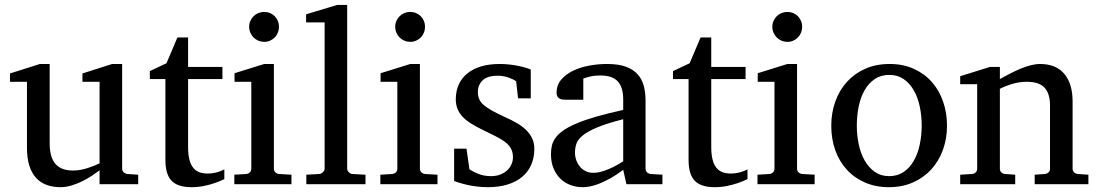

<svg xmlns="http://www.w3.org/2000/svg" viewBox="-20 -757 4513 789"><path d="M389.2 0V-57.1Q376.5 -47.4 358.2 -35.2Q339.8 -22.9 318.6 -12.5Q297.4 -2 274.2 5.1Q251 12.2 229 12.2Q196.8 12.2 171.1 2.7Q145.5 -6.8 127.7 -26.6Q109.9 -46.4 100.3 -76.9Q90.8 -107.4 90.8 -149.9V-420.9H21V-455.1L144 -494.1H184.1V-168.9Q184.1 -142.6 189.2 -121.6Q194.3 -100.6 205.8 -85.9Q217.3 -71.3 235.8 -63.7Q254.4 -56.2 280.8 -56.2Q295.9 -56.2 311.5 -59.1Q327.1 -62 341.3 -66.7Q355.5 -71.3 367.9 -76.4Q380.4 -81.5 389.2 -85.9V-420.9H318.8V-455.1L440.9 -494.1H481.9V-64Q481.9 -54.7 488.5 -48.8Q495.1 -43 503.9 -42L547.9 -39.1V0Z M901.9 -21Q883.3 -11.7 861.3 -4.4Q842.8 2 818.4 7.1Q793.9 12.2 767.1 12.2Q710.4 12.2 685.1 -14.2Q659.7 -40.5 659.7 -100.1V-432.1H595.7V-464.8L664.1 -497.1L709 -603H752.9V-481.9H894V-432.1H752.9V-152.8Q752.9 -123 758.1 -102.3Q763.2 -81.5 773.2 -68.6Q783.2 -55.7 798.1 -49.8Q813 -43.9 833 -43.9Q847.7 -43.9 860.1 -46.4Q872.6 -48.8 881.8 -52.2Q892.6 -56.2 901.9 -61Z M942.9 0V-39.1L991.7 -42Q1001 -43 1006.8 -48.8Q1012.7 -54.7 1012.7 -64V-420.9H943.8V-456.1L1065.9 -494.1H1105.5V-64Q1105.5 -54.7 1111.6 -48.8Q1117.7 -43 1126.5 -42L1177.7 -39.1V0ZM1126.5 -647Q1126.5 -634.3 1121.8 -622.8Q1117.2 -611.3 1108.9 -603Q1100.6 -594.7 1089.6 -589.8Q1078.6 -585 1065.9 -585Q1053.2 -585 1041.7 -589.8Q1030.3 -594.7 1022 -603Q1013.7 -611.3 1008.8 -622.8Q1003.9 -634.3 1003.9 -647Q1003.9 -659.7 1008.8 -670.9Q1013.7 -682.1 1022 -690.4Q1030.3 -698.7 1041.7 -703.4Q1053.2 -708 1065.9 -708Q1078.6 -708 1089.6 -703.4Q1100.6 -698.7 1108.9 -690.4Q1117.2 -682.1 1121.8 -670.9Q1126.5 -659.7 1126.5 -647Z M1238.8 0V-39.1L1292 -42Q1298.8 -42 1306.4 -49.1Q1314 -56.2 1314 -63V-665H1237.8V-698.2L1365.7 -736.8H1406.7V-63Q1406.7 -56.2 1413.8 -49.1Q1420.9 -42 1427.7 -42L1481.9 -39.1V0Z M1543 0V-39.1L1591.8 -42Q1601.1 -43 1606.9 -48.8Q1612.8 -54.7 1612.8 -64V-420.9H1543.9V-456.1L1666 -494.1H1705.6V-64Q1705.6 -54.7 1711.7 -48.8Q1717.8 -43 1726.6 -42L1777.8 -39.1V0ZM1726.6 -647Q1726.6 -634.3 1721.9 -622.8Q1717.3 -611.3 1709 -603Q1700.7 -594.7 1689.7 -589.8Q1678.7 -585 1666 -585Q1653.3 -585 1641.8 -589.8Q1630.4 -594.7 1622.1 -603Q1613.8 -611.3 1608.9 -622.8Q1604 -634.3 1604 -647Q1604 -659.7 1608.9 -670.9Q1613.8 -682.1 1622.1 -690.4Q1630.4 -698.7 1641.8 -703.4Q1653.3 -708 1666 -708Q1678.7 -708 1689.7 -703.4Q1700.7 -698.7 1709 -690.4Q1717.3 -682.1 1721.9 -670.9Q1726.6 -659.7 1726.6 -647Z M2175.8 -145Q2175.8 -108.4 2162.6 -79.1Q2149.4 -49.8 2125 -29.5Q2100.6 -9.3 2064.9 1.5Q2029.3 12.2 1984.9 12.2Q1961.9 12.2 1940.2 9.5Q1918.5 6.8 1900.1 2.7Q1881.8 -1.5 1867.7 -5.9Q1853.5 -10.3 1846.2 -13.2V-146H1897L1909.2 -61Q1924.3 -51.3 1946.5 -42.2Q1968.8 -33.2 1998 -33.2Q2019.5 -33.2 2036.1 -39.8Q2052.7 -46.4 2064.2 -57.1Q2075.7 -67.9 2081.8 -81.8Q2087.9 -95.7 2087.9 -110.8Q2087.9 -131.8 2079.6 -146.7Q2071.3 -161.6 2055.7 -173.6Q2040 -185.5 2017.3 -196.8Q1994.6 -208 1965.8 -222.2Q1938.5 -235.4 1917.5 -248.3Q1896.5 -261.2 1882.1 -276.1Q1867.7 -291 1860.4 -308.8Q1853 -326.7 1853 -349.1Q1853 -382.3 1865 -409.2Q1877 -436 1899.9 -454.8Q1922.9 -473.6 1956.3 -483.9Q1989.7 -494.1 2033.2 -494.1Q2055.2 -494.1 2075.2 -491.7Q2095.2 -489.3 2111.8 -485.8Q2128.4 -482.4 2141.1 -478.5Q2153.8 -474.6 2161.1 -471.2V-353H2108.9L2101.1 -422.9Q2090.3 -431.2 2069.3 -438.5Q2048.3 -445.8 2024.9 -445.8Q1983.4 -445.8 1963.6 -427Q1943.8 -408.2 1943.8 -378.9Q1943.8 -361.8 1949.5 -349.1Q1955.1 -336.4 1968 -325.2Q1981 -314 2002.2 -302.2Q2023.4 -290.5 2055.2 -275.9Q2081.5 -264.2 2103.5 -251.5Q2125.5 -238.8 2141.6 -223.1Q2157.7 -207.5 2166.7 -188.5Q2175.8 -169.4 2175.8 -145Z M2541 -267.1Q2473.6 -250 2434.1 -233.4Q2394.5 -216.8 2374.3 -200Q2354 -183.1 2348.4 -165.8Q2342.8 -148.4 2342.8 -129.9Q2342.8 -114.3 2347.9 -99.4Q2353 -84.5 2362.5 -72.8Q2372.1 -61 2386 -54Q2399.9 -46.9 2418 -46.9Q2438 -46.9 2459.7 -54.2Q2481.4 -61.5 2499.5 -70.3Q2520.5 -80.6 2541 -94.2ZM2554.2 0 2541 -59.1Q2514.6 -39.1 2486.8 -23.4Q2474.6 -16.6 2460.9 -10.3Q2447.3 -3.9 2432.9 1.2Q2418.5 6.3 2403.6 9.3Q2388.7 12.2 2374 12.2Q2346.7 12.2 2323 2.9Q2299.3 -6.3 2281.7 -23.9Q2264.2 -41.5 2254.2 -66.4Q2244.1 -91.3 2244.1 -123Q2244.1 -141.6 2247.8 -158.2Q2251.5 -174.8 2262.7 -190.4Q2273.9 -206.1 2294.2 -220.5Q2314.5 -234.9 2347.4 -249Q2380.4 -263.2 2428 -277.1Q2475.6 -291 2541 -305.2V-348.1Q2541 -398.4 2518.6 -422.6Q2496.1 -446.8 2447.8 -446.8Q2421.4 -446.8 2402.8 -441.9Q2384.3 -437 2377 -434.1V-347.2H2304.2Q2297.4 -347.2 2290.8 -348.1Q2284.2 -349.1 2278.8 -352.3Q2273.4 -355.5 2270.3 -361.1Q2267.1 -366.7 2267.1 -376Q2267.1 -406.7 2285.6 -429Q2304.2 -451.2 2334 -465.8Q2363.8 -480.5 2400.9 -487.3Q2438 -494.1 2475.1 -494.1Q2521.5 -494.1 2552 -482.9Q2582.5 -471.7 2600.3 -451.7Q2618.2 -431.6 2625.5 -404.3Q2632.8 -377 2632.8 -344.2V-64Q2632.8 -54.7 2638.9 -48.8Q2645 -43 2653.8 -42L2702.1 -39.1V0Z M3051.8 -21Q3033.2 -11.7 3011.2 -4.4Q2992.7 2 2968.3 7.1Q2943.8 12.2 2917 12.2Q2860.4 12.2 2835 -14.2Q2809.6 -40.5 2809.6 -100.1V-432.1H2745.6V-464.8L2814 -497.1L2858.9 -603H2902.8V-481.9H3043.9V-432.1H2902.8V-152.8Q2902.8 -123 2908 -102.3Q2913.1 -81.5 2923.1 -68.6Q2933.1 -55.7 2948 -49.8Q2962.9 -43.9 2982.9 -43.9Q2997.6 -43.9 3010 -46.4Q3022.5 -48.8 3031.7 -52.2Q3042.5 -56.2 3051.8 -61Z M3092.8 0V-39.1L3141.6 -42Q3150.9 -43 3156.7 -48.8Q3162.6 -54.7 3162.6 -64V-420.9H3093.8V-456.1L3215.8 -494.1H3255.4V-64Q3255.4 -54.7 3261.5 -48.8Q3267.6 -43 3276.4 -42L3327.6 -39.1V0ZM3276.4 -647Q3276.4 -634.3 3271.7 -622.8Q3267.1 -611.3 3258.8 -603Q3250.5 -594.7 3239.5 -589.8Q3228.5 -585 3215.8 -585Q3203.1 -585 3191.7 -589.8Q3180.2 -594.7 3171.9 -603Q3163.6 -611.3 3158.7 -622.8Q3153.8 -634.3 3153.8 -647Q3153.8 -659.7 3158.7 -670.9Q3163.6 -682.1 3171.9 -690.4Q3180.2 -698.7 3191.7 -703.4Q3203.1 -708 3215.8 -708Q3228.5 -708 3239.5 -703.4Q3250.5 -698.7 3258.8 -690.4Q3267.1 -682.1 3271.7 -670.9Q3276.4 -659.7 3276.4 -647Z M3767.6 -241.2Q3767.6 -282.2 3759.5 -319.8Q3751.5 -357.4 3734.9 -386.2Q3718.3 -415 3693.4 -432.1Q3668.5 -449.2 3634.8 -449.2Q3600.1 -449.2 3574.7 -432.1Q3549.3 -415 3533 -386.2Q3516.6 -357.4 3508.8 -319.8Q3501 -282.2 3501 -241.2Q3501 -200.7 3509 -163.1Q3517.1 -125.5 3533.7 -96.7Q3550.3 -67.9 3575.2 -50.5Q3600.1 -33.2 3633.8 -33.2Q3668 -33.2 3693.4 -50.3Q3718.8 -67.4 3735.1 -96.2Q3751.5 -125 3759.5 -162.6Q3767.6 -200.2 3767.6 -241.2ZM3871.6 -240.2Q3871.6 -187 3854.7 -140.9Q3837.9 -94.7 3806.9 -60.8Q3775.9 -26.9 3731.7 -7.3Q3687.5 12.2 3632.8 12.2Q3578.1 12.2 3534.2 -7.1Q3490.2 -26.4 3459.5 -60.1Q3428.7 -93.8 3412.4 -139.9Q3396 -186 3396 -240.2Q3396 -293.5 3412.6 -339.8Q3429.2 -386.2 3460.4 -420.7Q3491.7 -455.1 3535.9 -474.6Q3580.1 -494.1 3635.7 -494.1Q3691.4 -494.1 3735.4 -474.1Q3779.3 -454.1 3809.6 -419.7Q3839.8 -385.3 3855.7 -339.1Q3871.6 -293 3871.6 -240.2Z M4231.9 0V-39.1L4273.9 -42Q4282.7 -43 4288.8 -48.8Q4294.9 -54.7 4294.9 -64V-324.2Q4294.9 -371.6 4272.9 -396.2Q4251 -420.9 4198.7 -420.9Q4169.9 -420.9 4142.1 -412.8Q4114.3 -404.8 4088.9 -392.1V-64Q4088.9 -54.7 4094.7 -48.8Q4100.6 -43 4109.9 -42L4151.9 -39.1V0H3925.8V-39.1L3974.6 -42Q3983.9 -43 3989.7 -48.8Q3995.6 -54.7 3995.6 -64V-411.1H3925.8V-443.8L4047.9 -481.9H4088.9V-432.1Q4109.9 -443.8 4131.6 -455.1Q4153.3 -466.3 4174.8 -475.1Q4196.3 -483.9 4216.3 -489Q4236.3 -494.1 4253.9 -494.1Q4319.3 -494.1 4353.5 -453.6Q4387.7 -413.1 4387.7 -339.8V-64Q4387.7 -54.7 4393.8 -48.8Q4399.9 -43 4408.7 -42L4452.6 -39.1V0Z"/></svg>

Font: BabelStone Ogham Bound
Style: Regular
Weight: 400
Designer: Andrew West
Foundry: BabelStone
Version: Version 2.02 March 14, 2022